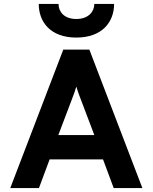

<svg xmlns="http://www.w3.org/2000/svg" viewBox="-20 -951 772 971"><path d="M366 -761C497 -761 557 -840 557 -931H457C457 -894 429 -855 366 -855C302 -855 276 -894 276 -931H176C176 -841 234 -761 366 -761ZM555 0H700L432 -700H300L32 0H177L231 -145H501ZM457 -268H275L344 -450C351 -468 361 -495 366 -513C371 -495 381 -468 388 -450Z"/></svg>

Font: Overpass ExtraBold
Style: Regular
Weight: 800
Designer: Delve Withrington, Thomas Jockin
Foundry: Delve Fonts
Version: Version 3.000;DELV;Overpass